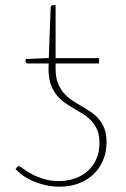

<svg xmlns="http://www.w3.org/2000/svg" viewBox="-20 -692 471 720"><path d="M188.5 -434Q188.5 -403 196.8 -381.2Q205 -359.5 218.5 -343.8Q232 -328 249 -316.8Q266 -305.5 284 -295Q302 -284.5 319 -273.2Q336 -262 349.5 -246.8Q363 -231.5 371.2 -210.5Q379.5 -189.5 379.5 -159.5Q379.5 -122.5 366.8 -91.8Q354 -61 330.8 -38.8Q307.5 -16.5 275 -4.2Q242.5 8 203.5 8Q175.5 8 149.8 2Q124 -4 102.5 -13.5Q81 -23 64.5 -35Q48 -47 38.5 -58.5L45 -66Q48 -69 51.5 -69Q54.5 -69 65.8 -60.2Q77 -51.5 95.8 -41Q114.5 -30.5 141 -21.8Q167.5 -13 200.5 -13Q233 -13 260.8 -22.8Q288.5 -32.5 309 -50.8Q329.5 -69 341.2 -95.5Q353 -122 353 -155.5Q353 -184.5 344.8 -204.2Q336.5 -224 323 -238.5Q309.5 -253 292.5 -263.8Q275.5 -274.5 257.5 -284.8Q239.5 -295 222.5 -307Q205.5 -319 192 -336Q178.5 -353 170.2 -376.5Q162 -400 162 -433.5L162.5 -454H85Q81 -454 78.5 -456Q76 -458 76 -461.5V-470.5L163 -474.5L170 -664Q170.5 -667 172.5 -669.8Q174.5 -672.5 178 -672.5H188.5V-474H351.5V-454H188.5Z"/></svg>

Font: Lato ExtraLight
Style: Regular
Weight: 275
Designer: Lukasz Dziedzic with Adam Twardoch and Botio Nikoltchev
Foundry: tyPoland Lukasz Dziedzic
Version: Version 2.015; 2015-08-06; http://www.latofonts.com/